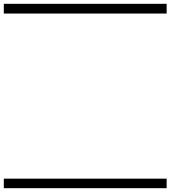

<svg xmlns="http://www.w3.org/2000/svg" viewBox="-20 -837 894 1007"><path d="M854 -766V-817H0V-766ZM854 150V100H0V150Z"/></svg>

Font: linja pona
Style: Regular
Weight: 400
Foundry: jan Same & David A Roberts
Version: Version 4.9